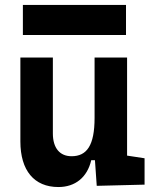

<svg xmlns="http://www.w3.org/2000/svg" viewBox="-20 -752 626 782"><path d="M217.8 9.8C286.1 9.8 335.4 -29.3 351.6 -99.6H366.7L374 4.9L568.8 0V-107.4L497.6 -118.2V-517.6H365.2V-272C365.2 -159.2 333.5 -115.7 271.5 -115.7C223.6 -115.7 195.3 -148.9 195.3 -208.5V-517.6H63V-175.8C63 -57.6 119.1 9.8 217.8 9.8ZM73.2 -609.4H493.2V-731.9H73.2Z"/></svg>

Font: CaskaydiaCove Nerd Font
Style: Bold
Weight: 700
Designer: Aaron Bell
Foundry: Saja Typeworks
Version: Version 2111.1;Nerd Fonts 2.3.0